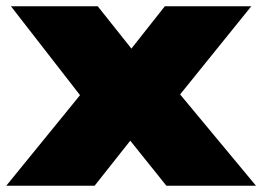

<svg xmlns="http://www.w3.org/2000/svg" viewBox="-36 -595 840 615"><path d="M-16 0 243 -318V-261L-1 -575H277L417 -399H353L492 -575H769L513 -258L499 -343L784 0H497L347 -187H415L267 0Z"/></svg>

Font: Unbounded Black
Style: Regular
Weight: 900
Designer: Luke Prowse, Jean-Baptiste Morizot, Fátima Lázaro, Florian Runge
Foundry: NaN
Version: Version 1.701;gftools[0.9.28.dev5+ged2979d]